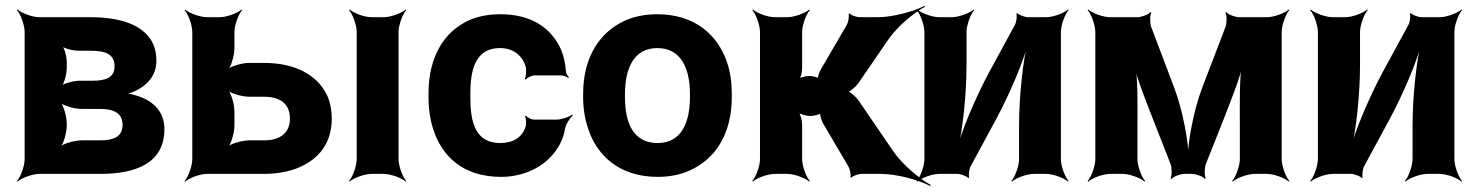

<svg xmlns="http://www.w3.org/2000/svg" viewBox="-20 -586 4974 647"><path d="M507 -381C507 -406 502 -427 492 -446C458 -506 379 -528 284 -528H113C89 -528 52 -542 39 -554L37 -552C49 -539 63 -502 63 -478V-50C63 -26 49 11 37 24L39 26C52 14 89 0 113 0H318C436 0 534 -35 534 -151C534 -215 490 -250 436 -265C424 -269 407 -272 397 -271L398 -267C408 -268 426 -275 439 -281C477 -300 507 -332 507 -381ZM393 -165C393 -125 362 -113 318 -113H255C231 -113 191 -102 179 -89L181 -87C194 -99 205 -139 205 -163V-169C205 -193 194 -233 181 -245L179 -243C191 -230 231 -219 255 -219H318C363 -219 393 -205 393 -165ZM366 -362C366 -324 335 -314 292 -314H249C228 -314 193 -305 182 -294L185 -291C196 -302 205 -337 205 -358V-376C205 -394 197 -426 187 -436L184 -433C194 -423 226 -415 245 -415H284C332 -415 366 -406 366 -362Z M770 -424V-478C770 -502 784 -539 796 -552L794 -554C781 -542 744 -528 720 -528H678C654 -528 617 -542 604 -554L602 -552C614 -539 628 -502 628 -478V-50C628 -26 614 11 602 24L604 26C617 14 654 0 678 0H870C906 0 938 -5 967 -14C1040 -38 1098 -91 1098 -186C1098 -214 1093 -240 1083 -263C1050 -334 974 -374 870 -374H820C796 -374 756 -363 744 -350L746 -348C759 -360 770 -400 770 -424ZM1323 -50V-478C1323 -502 1337 -539 1349 -552L1347 -554C1334 -542 1297 -528 1273 -528H1232C1208 -528 1171 -542 1158 -554L1156 -552C1168 -539 1182 -502 1182 -478V-50C1182 -26 1168 11 1156 24L1158 26C1171 14 1208 0 1232 0H1273C1297 0 1334 14 1347 26L1349 24C1337 11 1323 -26 1323 -50ZM957 -186C957 -136 921 -113 870 -113H820C796 -113 756 -102 744 -89L746 -87C759 -99 770 -139 770 -163V-210C770 -234 759 -274 746 -286L744 -284C756 -271 796 -260 820 -260H870C923 -260 957 -237 957 -186Z M1565 -257V-271C1565 -353 1583 -424 1665 -424C1710 -424 1742 -398 1752 -359C1754 -349 1753 -326 1748 -320L1752 -318C1756 -324 1772 -332 1782 -332H1871C1879 -332 1890 -327 1895 -323L1897 -326C1893 -330 1887 -339 1887 -347C1885 -372 1880 -396 1871 -418C1839 -491 1771 -538 1667 -538C1626 -538 1591 -531 1561 -518C1475 -479 1424 -393 1424 -271V-257C1424 -220 1429 -185 1439 -153C1469 -57 1543 10 1668 10C1733 10 1787 -13 1823 -45C1851 -70 1877 -106 1884 -152C1887 -168 1901 -189 1910 -197L1908 -200C1898 -192 1873 -183 1856 -183H1780C1771 -183 1756 -190 1753 -196L1749 -194C1753 -188 1754 -168 1751 -159C1740 -124 1710 -104 1666 -104C1582 -104 1565 -174 1565 -257Z M1945 -269V-259C1945 -220 1951 -185 1962 -152C1993 -58 2071 10 2196 10C2236 10 2272 3 2303 -11C2390 -49 2446 -134 2446 -259V-269C2446 -308 2441 -343 2430 -376C2398 -470 2320 -538 2195 -538C2155 -538 2120 -531 2089 -518C2001 -479 1945 -394 1945 -269ZM2305 -269V-259C2305 -176 2278 -104 2196 -104C2112 -104 2086 -175 2086 -259V-269C2086 -351 2113 -424 2195 -424C2277 -424 2305 -352 2305 -269Z M2753 -171 2839 -25C2844 -16 2849 5 2845 11L2849 13C2852 7 2873 0 2883 0H2948C3003 0 3078 21 3115 41L3116 37C3080 18 3020 -32 2989 -78L2872 -249C2865 -259 2843 -279 2834 -279V-275C2843 -275 2865 -295 2872 -305L2975 -455C3005 -498 3062 -545 3097 -563L3095 -566C3060 -548 2990 -528 2937 -528H2877C2867 -528 2846 -535 2843 -541L2839 -539C2843 -533 2838 -511 2834 -503L2746 -352C2741 -344 2734 -324 2737 -318L2741 -320C2738 -326 2716 -330 2708 -330C2696 -330 2675 -325 2669 -319L2672 -316C2678 -322 2683 -343 2683 -355V-478C2683 -502 2697 -539 2709 -552L2707 -554C2694 -542 2657 -528 2633 -528H2591C2567 -528 2530 -542 2517 -554L2515 -552C2527 -539 2541 -502 2541 -478V-50C2541 -26 2527 11 2515 24L2517 26C2530 14 2567 0 2591 0H2633C2657 0 2694 14 2707 26L2709 24C2697 11 2683 -26 2683 -50V-167C2683 -180 2677 -203 2670 -210L2668 -208C2675 -201 2698 -195 2711 -195C2720 -195 2744 -200 2748 -206L2744 -208C2741 -202 2749 -179 2753 -171Z M3400 -502 3315 -346C3269 -261 3220 -146 3202 -75L3206 -74C3224 -145 3237 -269 3237 -366V-478C3237 -502 3251 -539 3263 -552L3261 -554C3248 -542 3211 -528 3187 -528H3145C3121 -528 3084 -542 3071 -554L3069 -552C3081 -539 3095 -502 3095 -478V-50C3095 -26 3081 11 3069 24L3071 26C3084 14 3121 0 3145 0H3207C3217 0 3239 8 3243 14L3246 12C3243 6 3246 -17 3251 -26L3336 -183C3382 -268 3431 -383 3448 -453L3445 -454C3427 -384 3414 -260 3414 -163V-50C3414 -26 3400 11 3388 24L3390 26C3403 14 3440 0 3464 0H3505C3529 0 3566 14 3579 26L3581 24C3569 11 3555 -26 3555 -50V-478C3555 -502 3569 -539 3581 -552L3579 -554C3566 -542 3529 -528 3505 -528H3444C3434 -528 3412 -536 3408 -542L3405 -540C3408 -533 3405 -511 3400 -502Z M3937 -290 3859 -496C3855 -508 3854 -535 3860 -543L3856 -545C3851 -537 3826 -528 3812 -528H3721C3697 -528 3660 -542 3647 -554L3645 -552C3657 -539 3671 -502 3671 -478V-50C3671 -26 3657 11 3645 24L3647 26C3660 14 3697 0 3721 0H3763C3787 0 3824 14 3837 26L3839 24C3827 11 3813 -26 3813 -50V-160C3813 -229 3815 -320 3805 -371L3801 -370C3811 -319 3846 -235 3871 -170L3925 -32C3929 -20 3930 7 3924 15L3928 17C3933 9 3958 0 3971 0H3997C4010 0 4035 9 4040 17L4043 15C4038 7 4039 -20 4043 -32L4099 -173C4125 -240 4160 -325 4170 -378L4166 -379C4156 -326 4158 -233 4158 -162V-50C4158 -26 4144 11 4132 24L4134 26C4147 14 4184 0 4208 0H4249C4273 0 4310 14 4323 26L4325 24C4313 11 4299 -26 4299 -50V-478C4299 -502 4313 -539 4325 -552L4323 -554C4310 -542 4273 -528 4249 -528H4156C4143 -528 4118 -537 4113 -545L4109 -543C4115 -535 4114 -508 4110 -496L4031 -290C4002 -213 3982 -106 3982 -44H3986C3986 -106 3966 -213 3937 -290Z M4726 -502 4641 -346C4595 -261 4546 -146 4528 -75L4532 -74C4550 -145 4563 -269 4563 -366V-478C4563 -502 4577 -539 4589 -552L4587 -554C4574 -542 4537 -528 4513 -528H4471C4447 -528 4410 -542 4397 -554L4395 -552C4407 -539 4421 -502 4421 -478V-50C4421 -26 4407 11 4395 24L4397 26C4410 14 4447 0 4471 0H4533C4543 0 4565 8 4569 14L4572 12C4569 6 4572 -17 4577 -26L4662 -183C4708 -268 4757 -383 4774 -453L4771 -454C4753 -384 4740 -260 4740 -163V-50C4740 -26 4726 11 4714 24L4716 26C4729 14 4766 0 4790 0H4831C4855 0 4892 14 4905 26L4907 24C4895 11 4881 -26 4881 -50V-478C4881 -502 4895 -539 4907 -552L4905 -554C4892 -542 4855 -528 4831 -528H4770C4760 -528 4738 -536 4734 -542L4731 -540C4734 -533 4731 -511 4726 -502Z"/></svg>

Font: Asimov
Style: Edge
Weight: 500
Designer: Google
Version: Version 2.000980: 2014